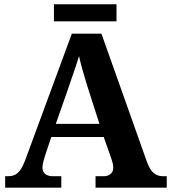

<svg xmlns="http://www.w3.org/2000/svg" viewBox="-20 -870 793 890"><path d="M217.8 -234.9 189 -148.9Q185.1 -136.7 180.9 -120.4Q176.8 -104 176.8 -91.8Q176.8 -82 180.7 -74.7Q184.6 -67.4 190.9 -62.7Q197.3 -58.1 205.3 -55.7Q213.4 -53.2 222.2 -53.2H264.2V0H3.9V-53.2H16.1Q29.3 -53.2 40.3 -56.2Q51.3 -59.1 60.8 -67.1Q70.3 -75.2 78.9 -89.4Q87.4 -103.5 96.2 -126L313 -713.9H450.2L659.2 -125Q666.5 -104 674.6 -90.1Q682.6 -76.2 692.1 -68.1Q701.7 -60.1 712.4 -56.6Q723.1 -53.2 734.9 -53.2H752.9V0H422.9V-53.2H461.9Q469.2 -53.2 477.1 -55.4Q484.9 -57.6 491 -62.3Q497.1 -66.9 501 -74.2Q504.9 -81.5 504.9 -91.8Q504.9 -104 502 -115.2Q499 -126.5 496.1 -134.8L460.9 -234.9ZM388.2 -460Q382.8 -477.1 377.2 -495.8Q371.6 -514.6 366 -534.2Q360.4 -553.7 355.2 -573Q350.1 -592.3 346.2 -609.9Q341.8 -594.7 335.9 -576.7Q330.1 -558.6 323.5 -539.6Q316.9 -520.5 310.3 -501.5Q303.7 -482.4 297.9 -464.8L238.8 -295.9H440.9ZM520 -771H230V-850.1H520Z"/></svg>

Font: Droids
Style: b
Weight: 700
Foundry: Ascender Corporation
Version: Version 1.00 build 113